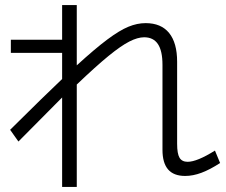

<svg xmlns="http://www.w3.org/2000/svg" viewBox="-20 -738 904 768"><path d="M629.9 -138.7V-478.5Q629.9 -534.7 611.6 -561.8Q593.3 -588.9 556.6 -588.9Q530.8 -588.9 497.6 -572Q464.4 -555.2 414.1 -514.2Q363.8 -473.1 287.1 -399.9V9.8H228.5V-348.1Q141.1 -260.3 53.7 -171.9L20.5 -218.8Q160.2 -357.4 228.5 -421.9V-526.4H23.4V-579.1H228.5V-717.8H287.1V-476.6Q360.8 -543.9 409.7 -580.3Q458.5 -616.7 493.7 -631.1Q528.8 -645.5 562.5 -645.5Q624.5 -645.5 656.5 -606Q688.5 -566.4 688.5 -491.2V-163.1Q688.5 -123 698.2 -106.9Q708 -90.8 730.5 -90.8Q768.1 -90.8 839.8 -135.7L860.4 -85.9Q819.8 -59.6 785.9 -46.9Q752 -34.2 720.7 -34.2Q674.8 -34.2 652.3 -60.3Q629.9 -86.4 629.9 -138.7Z"/></svg>

Font: Pretendard GOV Light
Style: Regular
Weight: 300
Designer: Base glyphs from Inter by Rasmus Andersson; Hangeul glyphs from Noto Sans CJK(Source Han Sans) by Jang Soo-young and Kan
Foundry: Kil Hyung-jin
Version: Version 1.309